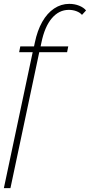

<svg xmlns="http://www.w3.org/2000/svg" viewBox="-33 -760 465 993"><path d="M136 -490H66L72 -520H143L147 -539Q160 -602 185.5 -647Q211 -692 247 -716Q283 -740 325 -740Q353 -740 376.5 -730.5Q400 -721 412 -706L391 -683Q381 -695 362.5 -702Q344 -709 323 -709Q272 -709 235 -665.5Q198 -622 181 -539L177 -520H320L314 -490H170L21 213H-13Z"/></svg>

Font: Raleway Thin ExtraLight
Style: Italic
Weight: 250
Italic angle: -12°
Version: Version 4.026